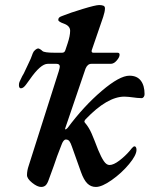

<svg xmlns="http://www.w3.org/2000/svg" viewBox="-20 -727 599 761"><path d="M87 -33Q87 -51 94 -71L213 -445Q217 -459 217 -463Q217 -474 204 -474H169Q141 -474 98 -412Q96 -410 84.5 -393.5Q73 -377 63 -377Q55 -377 55 -390Q55 -398 58 -404L68 -425Q75 -436 80 -448L89 -467Q104 -497 110 -516Q113 -524 120 -529.5Q127 -535 131 -535Q134 -535 139 -532Q144 -529 148 -525Q155 -518 197 -518H226Q236 -518 239 -528L248 -555Q258 -585 258 -605Q258 -624 234 -633Q211 -641 211 -648Q211 -654 214.5 -657.5Q218 -661 230 -665Q257 -676 308 -691.5Q359 -707 373 -707Q383 -707 389.5 -704.5Q396 -702 396 -694Q396 -681 389 -660L344 -529L343 -525Q343 -518 350 -518H446Q454 -518 454 -510Q454 -500 442.5 -487Q431 -474 419 -474H342Q327 -474 319 -455L240 -223L238 -217Q238 -214 240 -214Q242 -214 248 -220Q312 -306 383 -366.5Q454 -427 493 -427Q523 -427 538 -407.5Q553 -388 553 -354Q553 -347 549.5 -342.5Q546 -338 541 -338Q532 -338 523.5 -339Q515 -340 507 -341Q499 -342 490 -343Q481 -344 473 -344Q405 -344 319 -254Q315 -249 314.5 -246Q314 -243 318 -239Q333 -221 343 -198Q353 -175 369 -133Q381 -104 391.5 -88.5Q402 -73 414 -73Q430 -73 453 -90.5Q476 -108 494 -129Q496 -132 502.5 -139.5Q509 -147 513 -147Q517 -147 519 -143Q521 -139 521 -133Q521 -112 491.5 -76.5Q462 -41 423 -13.5Q384 14 360 14Q340 14 326 0Q312 -14 301 -45L265 -146Q260 -161 255 -167.5Q250 -174 241 -174Q231 -174 223 -151Q205 -106 193 -69L174 -17Q168 1 161 7.5Q154 14 143 14Q128 14 107.5 -2.5Q87 -19 87 -33Z"/></svg>

Font: EB Garamond SemiBold
Style: Italic
Weight: 600
Italic angle: -17.2°
Designer: Georg Duffner and Octavio Pardo
Foundry: Georg Duffner
Version: Version 1.000